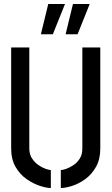

<svg xmlns="http://www.w3.org/2000/svg" viewBox="-20 -938 560 963"><path d="M309 -766 346 -918H430L369 -766ZM185 -766 222 -918H306L245 -766ZM235 5Q213 5 179.5 -6Q146 -17 113 -40Q80 -63 58 -101Q36 -139 36 -193V-700H127V-193Q127 -164 140.5 -143.5Q154 -123 173 -110Q192 -97 209.5 -91Q227 -85 235 -85ZM285 5V-85Q294 -85 311.5 -91Q329 -97 348 -109.5Q367 -122 380 -142.5Q393 -163 393 -193V-700H483V-193Q483 -139 461.5 -101Q440 -63 407.5 -39.5Q375 -16 341.5 -5.5Q308 5 285 5Z"/></svg>

Font: Stick No Bills Medium
Style: Regular
Weight: 500
Version: Version 2.000